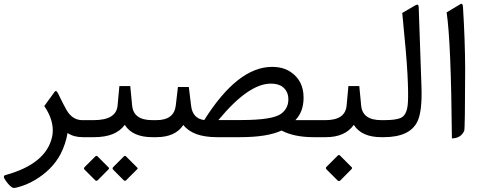

<svg xmlns="http://www.w3.org/2000/svg" viewBox="-20 -708 2493 991"><path d="M7.8 195.8Q218.8 137.7 249 -2.4Q252.4 -16.6 252.4 -34.7Q252.4 -96.7 208.5 -160.6L262.2 -234.4Q270.5 -245.6 280.8 -223.6Q305.2 -172.4 323.2 -140.6Q353.5 -87.9 404.8 -87.9H419.9Q431.6 -87.9 431.6 -49.8V-37.6Q431.6 0 419.9 0H407.2Q360.8 0 328.6 -21.5Q319.8 33.7 292.5 87.4Q249.5 168.5 159.7 221.7Q114.3 248.5 63 260.7Q57.6 262.2 52.2 262.2Q42 262.2 26.4 245.6Q20.5 239.7 9.3 224.1Q0 211.9 0 204.6Q0 197.8 7.8 195.8Z M631.3 222.2Q625 228.5 618.2 222.2L564 167.5Q557.6 161.1 564.5 154.3L619.6 99.1Q625 93.8 630.4 99.1L688.5 157.2Q692.9 161.1 687 166.5ZM483.4 99.1 541 156.7Q544.9 161.6 539.6 166.5L484.4 222.2Q477.5 228.5 471.2 222.2L416.5 167.5Q410.2 161.1 417 154.3L472.2 99.1Q477.5 93.8 483.4 99.1ZM414.6 -87.9H463.4Q580.1 -87.9 586.9 -163.1L596.2 -263.7H652.3L662.1 -162.6Q669.4 -87.9 765.6 -87.9H775.4Q787.1 -87.9 787.1 -49.8V-37.6Q787.1 0 775.4 0H766.6Q664.1 0 624 -63.5Q578.1 0 465.8 0H414.6Q387.7 0 387.7 -37.6V-49.8Q387.7 -87.9 414.6 -87.9Z M1107.4 -88.4H1225.1Q1388.7 -88.4 1432.1 -121.6Q1468.3 -149.4 1468.3 -194.3Q1468.8 -234.4 1440.9 -257.8Q1418.9 -276.4 1377.9 -276.4Q1262.7 -276.4 1107.4 -88.4ZM1100.1 0Q975.1 0 926.3 -63Q884.8 0 786.6 0H770.5Q743.7 0 743.7 -37.6V-49.8Q743.7 -87.9 770.5 -87.9H787.1Q878.4 -87.9 887.2 -163.1L898.4 -258.8H954.6L966.3 -162.6Q974.1 -95.7 1034.2 -88.4Q1207 -362.8 1384.3 -362.8Q1440.4 -362.8 1479 -337.4Q1546.9 -292.5 1546.9 -204.6Q1546.9 -130.9 1504.4 -87.9H1622.6Q1634.3 -87.9 1634.3 -49.8V-37.6Q1634.3 0 1622.6 0H1598.1Q1498.5 0 1433.1 -34.2Q1359.4 0 1219.2 0Z M1769 -163.1Q1769 -163.1 1778.3 -263.7H1834.5L1844.2 -162.6Q1851.6 -87.9 1947.8 -87.9H1957.5Q1969.2 -87.9 1969.2 -49.8V-37.6Q1969.2 0 1957.5 0H1948.7Q1846.2 0 1806.2 -63.5Q1760.3 0 1662.6 0H1616.2Q1589.4 0 1589.4 -37.6V-49.8Q1589.4 -87.9 1616.2 -87.9H1660.2Q1762.2 -87.9 1769 -163.1ZM1734.9 94.7 1795.4 155.3Q1799.3 159.7 1793.9 165.5L1736.3 223.6Q1729 230 1722.2 223.1L1665.5 166.5Q1658.7 159.7 1665.5 152.8L1723.6 94.7Q1729.5 89.4 1734.9 94.7Z M1952.6 -87.9H1963.4Q2023.4 -87.9 2048.8 -99.6Q2082 -114.7 2085.4 -179.2Q2088.4 -226.1 2083 -328.1Q2078.1 -422.9 2056.2 -641.1L2123 -680.2Q2140.6 -690.4 2141.1 -671.9L2155.3 -263.7Q2160.2 -132.3 2133.8 -79.6Q2094.2 0 1960.4 0H1952.6Q1925.8 0 1925.8 -37.6V-49.8Q1925.8 -87.9 1952.6 -87.9Z M2312.5 6.3Q2308.1 -494.1 2285.2 -644L2356 -686.5Q2368.2 -693.8 2369.6 -672.9Q2380.4 -499.5 2380.9 -352.5Q2380.4 -42 2376 -32.7Q2358.4 5.9 2312.5 6.3Z"/></svg>

Font: Sahel WOL
Style: WOL
Weight: 400
Foundry: Saber Rastikerdar (saber.rastikerdar@gmail.com)
Version: Version 1.0.0-alpha22